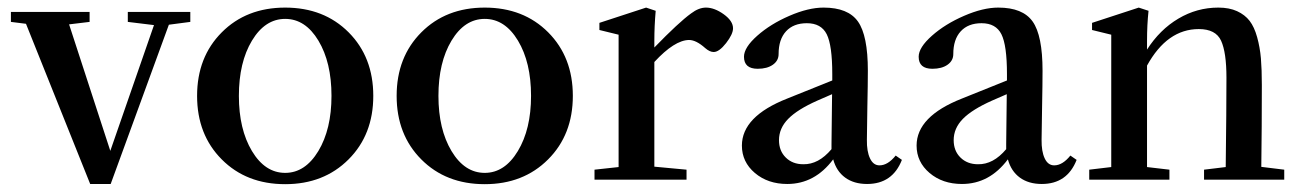

<svg xmlns="http://www.w3.org/2000/svg" viewBox="-20 -466 3373 498"><path d="M213.9 11.2 47.4 -404.3 8.3 -409.2V-435.1H212.4V-409.2L159.2 -402.8L266.1 -74.7L379.4 -400.9L311.5 -409.2V-435.1H473.6V-409.2L418 -401.9L267.1 11.2Z M719.7 11.7Q619.1 11.7 555.2 -52.5Q491.2 -116.7 491.2 -217.3Q491.2 -317.9 555.2 -382.1Q619.1 -446.3 719.7 -446.3Q820.3 -446.3 884.3 -382.1Q948.2 -317.9 948.2 -217.3Q948.2 -116.7 884 -52.5Q819.8 11.7 719.7 11.7ZM719.7 -17.6Q771.5 -17.6 805.7 -74.2Q839.8 -130.9 839.8 -217.3Q839.8 -304.2 805.9 -360.6Q772 -417 719.7 -417Q667.5 -417 633.5 -360.6Q599.6 -304.2 599.6 -217.3Q599.6 -130.9 633.5 -74.2Q667.5 -17.6 719.7 -17.6Z M1237.3 11.7Q1136.7 11.7 1072.8 -52.5Q1008.8 -116.7 1008.8 -217.3Q1008.8 -317.9 1072.8 -382.1Q1136.7 -446.3 1237.3 -446.3Q1337.9 -446.3 1401.9 -382.1Q1465.8 -317.9 1465.8 -217.3Q1465.8 -116.7 1401.6 -52.5Q1337.4 11.7 1237.3 11.7ZM1237.3 -17.6Q1289.1 -17.6 1323.2 -74.2Q1357.4 -130.9 1357.4 -217.3Q1357.4 -304.2 1323.5 -360.6Q1289.6 -417 1237.3 -417Q1185.1 -417 1151.1 -360.6Q1117.2 -304.2 1117.2 -217.3Q1117.2 -130.9 1151.1 -74.2Q1185.1 -17.6 1237.3 -17.6Z M1522 0V-25.9L1584.5 -32.7V-376L1534.7 -388.2V-406.7L1655.8 -446.3L1680.7 -438Q1677.2 -397.9 1677.2 -360.4V-342.8Q1740.7 -408.2 1772.5 -431.2Q1792.5 -446.3 1811 -446.3Q1833 -446.3 1857.2 -429Q1881.3 -411.6 1881.3 -392.6Q1881.3 -377.4 1863.3 -354.2Q1845.2 -331.1 1831.1 -331.1Q1820.8 -331.1 1809.1 -341.3Q1785.6 -362.3 1767.1 -362.3Q1729.5 -361.8 1677.2 -305.2V-33.7L1760.7 -25.9V0Z M2022 11.2Q1971.7 11.2 1938 -17.3Q1904.3 -45.9 1904.3 -88.4Q1904.3 -164.1 2022 -210.4L2138.7 -257.3V-273.9Q2138.7 -348.6 2124.3 -377.2Q2109.9 -405.8 2072.8 -405.8Q2038.1 -405.8 2018.8 -384.8Q1999.5 -363.8 1999.5 -325.7Q1999.5 -308.6 1984.6 -298.1Q1969.7 -287.6 1945.3 -287.6Q1909.7 -287.6 1909.7 -318.8Q1909.7 -342.8 1944.1 -373.3Q1978.5 -403.8 2027.6 -425Q2076.7 -446.3 2116.2 -446.3Q2179.7 -446.3 2205.3 -410.2Q2231 -374 2231 -282.7Q2231 -249.5 2229.7 -188.5Q2228.5 -127.4 2228.5 -103.5Q2228 -73.2 2236.6 -55.2Q2245.1 -37.1 2261.2 -37.1Q2282.7 -37.1 2303.2 -62.5L2319.3 -51.3Q2294.9 11.2 2229 11.2Q2194.8 11.2 2172.1 -5.4Q2149.4 -22 2141.1 -52.7Q2093.3 11.2 2022 11.2ZM2000.5 -102.5Q2000.5 -74.7 2018.1 -57.4Q2035.6 -40 2063.5 -40Q2103 -39.1 2136.7 -79.1V-92.8L2138.2 -221.7L2100.1 -205.1Q2048.3 -182.1 2024.4 -157.7Q2000.5 -133.3 2000.5 -102.5Z M2475.1 11.2Q2424.8 11.2 2391.1 -17.3Q2357.4 -45.9 2357.4 -88.4Q2357.4 -164.1 2475.1 -210.4L2591.8 -257.3V-273.9Q2591.8 -348.6 2577.4 -377.2Q2563 -405.8 2525.9 -405.8Q2491.2 -405.8 2471.9 -384.8Q2452.6 -363.8 2452.6 -325.7Q2452.6 -308.6 2437.7 -298.1Q2422.9 -287.6 2398.4 -287.6Q2362.8 -287.6 2362.8 -318.8Q2362.8 -342.8 2397.2 -373.3Q2431.6 -403.8 2480.7 -425Q2529.8 -446.3 2569.3 -446.3Q2632.8 -446.3 2658.4 -410.2Q2684.1 -374 2684.1 -282.7Q2684.1 -249.5 2682.9 -188.5Q2681.6 -127.4 2681.6 -103.5Q2681.2 -73.2 2689.7 -55.2Q2698.2 -37.1 2714.4 -37.1Q2735.8 -37.1 2756.3 -62.5L2772.5 -51.3Q2748 11.2 2682.1 11.2Q2647.9 11.2 2625.2 -5.4Q2602.5 -22 2594.2 -52.7Q2546.4 11.2 2475.1 11.2ZM2453.6 -102.5Q2453.6 -74.7 2471.2 -57.4Q2488.8 -40 2516.6 -40Q2556.2 -39.1 2589.8 -79.1V-92.8L2591.3 -221.7L2553.2 -205.1Q2501.5 -182.1 2477.5 -157.7Q2453.6 -133.3 2453.6 -102.5Z M2805.2 0V-25.9L2862.3 -32.7V-376L2812.5 -388.2V-406.7L2933.6 -446.3L2959 -438Q2955.1 -401.4 2955.1 -360.4V-337.4Q2988.3 -389.2 3036.4 -417.7Q3084.5 -446.3 3140.1 -446.3Q3168.5 -446.3 3188.7 -437Q3209 -427.7 3221.2 -411.9Q3233.4 -396 3240.7 -369.6Q3248 -343.3 3250.5 -314.5Q3252.9 -285.6 3252.9 -245.6Q3252.9 -137.2 3251.5 -33.2L3311 -25.9V0H3103V-25.9L3159.2 -32.7Q3161.1 -184.1 3161.1 -264.6Q3161.1 -330.1 3147.2 -360.4Q3133.3 -390.6 3089.4 -390.6Q3007.3 -390.6 2955.1 -295.9V-32.7L3013.2 -25.9V0Z"/></svg>

Font: Elstob Medium
Style: Regular
Weight: 500
Designer: Peter S. Baker
Version: Version 1.015